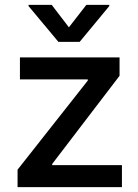

<svg xmlns="http://www.w3.org/2000/svg" viewBox="-20 -765 564 785"><path d="M51.8 -71.3 338.9 -435.5V-440.4H61.5V-530.3H468.8V-455.1L193.4 -94.7V-89.8H478.5V0H51.8ZM261.7 -653.3 333 -745.1H426.8V-740.2L305.7 -593.8H218.8L96.7 -740.2V-745.1H191.4Z"/></svg>

Font: WEMIX Pretendard Medium
Style: Regular
Weight: 500
Designer: Base glyphs from Inter by Rasmus Andersson; Hangeul glyphs from Noto Sans CJK(Source Han Sans) by Jang Soo-young and Kan
Foundry: Kil Hyung-jin
Version: Version 1.000